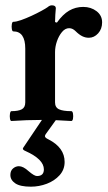

<svg xmlns="http://www.w3.org/2000/svg" viewBox="-20 -451 406 722"><path d="M23 4Q19 4 17.5 -5Q16 -14 17.5 -23.5Q19 -33 23 -33Q49 -33 62 -40Q75 -47 75 -66V-268Q75 -333 30 -333Q26 -333 24.5 -342Q23 -351 24.5 -360Q26 -369 30 -369Q41 -369 59.5 -375.5Q78 -382 98.5 -391.5Q119 -401 135.5 -410Q152 -419 159 -424Q167 -431 175 -431Q189 -431 190 -421Q189 -408 188 -395Q187 -382 187 -368L194 -366Q216 -397 240 -411Q264 -425 293 -425Q322 -425 343 -409Q364 -393 364 -367Q364 -342 349 -325.5Q334 -309 314 -309Q301 -309 289 -315Q277 -321 264 -334Q259 -339 253 -342Q247 -345 240 -345Q225 -345 213 -330.5Q201 -316 194 -295.5Q187 -275 187 -255V-66Q187 -47 202 -40Q217 -33 248 -33Q253 -33 254.5 -23.5Q256 -14 254.5 -5Q253 4 248 4Q220 2 192 1Q164 0 136 0Q108 0 80 1Q52 2 23 4ZM96 251Q56 251 37.5 238.5Q19 226 19 207Q19 191 29 182.5Q39 174 51 174Q59 174 68 178.5Q77 183 88 193Q109 211 119 211Q145 211 145 186Q145 148 76 117Q66 113 66 108Q66 106 69 102L141 -5H194L153 52Q149 57 149 61Q149 67 162 73Q223 104 223 158Q223 187 204 208Q185 229 156 240Q127 251 96 251Z"/></svg>

Font: Junicode VF
Style: Regular
Weight: 400
Designer: Peter S. Baker
Version: Version 2.213